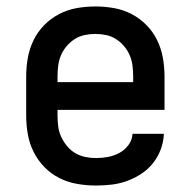

<svg xmlns="http://www.w3.org/2000/svg" viewBox="-20 -562 590 594"><path d="M277 12Q248 12 219 7Q190 2 164 -11Q138 -24 117.5 -45Q97 -66 84 -92Q71 -118 66 -147Q61 -176 61 -205V-325Q61 -354 66 -382.5Q71 -411 83.5 -437Q96 -463 116.5 -484Q137 -505 163 -518.5Q189 -532 217.5 -537Q246 -542 275 -542Q304 -542 332.5 -537Q361 -532 387 -518.5Q413 -505 433.5 -484Q454 -463 466.5 -437Q479 -411 484 -382.5Q489 -354 489 -325V-222H158V-205Q158 -188 160 -171.5Q162 -155 169 -139.5Q176 -124 187 -110.5Q198 -97 212.5 -88.5Q227 -80 243.5 -76.5Q260 -73 277 -73Q296 -73 314.5 -76.5Q333 -80 349.5 -89Q366 -98 377.5 -113.5Q389 -129 390 -148H487Q486 -124 477.5 -100.5Q469 -77 453.5 -57.5Q438 -38 417.5 -24.5Q397 -11 374 -2.5Q351 6 326.5 9Q302 12 277 12ZM158 -308H392V-325Q392 -342 390 -358.5Q388 -375 381.5 -390.5Q375 -406 364 -419Q353 -432 339 -441Q325 -450 308.5 -453.5Q292 -457 275 -457Q258 -457 241.5 -453.5Q225 -450 211 -441Q197 -432 186 -419Q175 -406 168.5 -390.5Q162 -375 160 -358.5Q158 -342 158 -325Z"/></svg>

Font: Lode Dark Term
Style: Bold
Weight: 700
Monospace: yes
Designer: Belleve Invis
Foundry: Belleve Invis
Version: Version 29.2.0